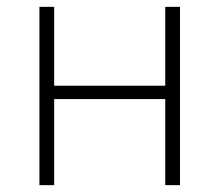

<svg xmlns="http://www.w3.org/2000/svg" viewBox="-20 -540 640 560"><path d="M95 0V-520H138V-290H462V-520H505V0H462V-251H138V0Z"/></svg>

Font: Iosevka SS04 XLt Ex
Style: Regular
Weight: 200
Width: 7
Monospace: yes
Designer: Belleve Invis
Foundry: Belleve Invis
Version: Version 19.0.0; ttfautohint (v1.8.4)